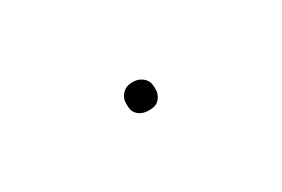

<svg xmlns="http://www.w3.org/2000/svg" viewBox="-5 -549 610 416"><g transform="rotate(-30 300.0 -340.5)"><path d="M300 -305Q291 -305 283.5 -308Q276 -311 271 -317Q266 -323 265 -331.5Q264 -340 265 -349Q266 -354 269 -359.5Q272 -365 277 -369Q282 -373 288 -374.5Q294 -376 300 -376Q309 -376 316.5 -372.5Q324 -369 329 -363Q334 -357 335 -348.5Q336 -340 335 -331Q334 -326 331 -320.5Q328 -315 323 -311Q318 -307 312 -306Q306 -305 300 -305Z"/></g></svg>

Font: Iosevka HT Thin Extended
Style: Italic
Weight: 100
Width: 7
Italic angle: -9°
Monospace: yes
Designer: Belleve Invis
Foundry: Belleve Invis
Version: Version 32.3.0; ttfautohint (v1.8.4)